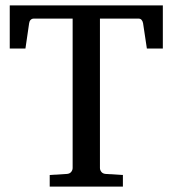

<svg xmlns="http://www.w3.org/2000/svg" viewBox="-20 -691 639 711"><path d="M523.9 -511.2 509.8 -605Q508.3 -612.8 504.2 -617.4Q500 -622.1 493.2 -622.1H350.1V-68.8Q350.1 -61.5 355.2 -54.7Q360.4 -47.9 371.1 -46.9L435.1 -43V0H164.1V-43L228 -46.9Q238.8 -47.9 243.9 -54.7Q249 -61.5 249 -68.8V-622.1H105Q98.1 -622.1 93.5 -617.4Q88.9 -612.8 87.9 -605L74.2 -511.2H16.1V-670.9H583V-511.2Z"/></svg>

Font: Charis SIL Afr
Style: Regular
Weight: 400
Foundry: SIL International
Version: Version 5.000